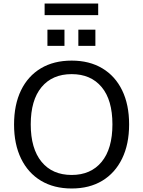

<svg xmlns="http://www.w3.org/2000/svg" viewBox="-20 -1065 815 1093"><path d="M388 8Q287 8 213.5 -36Q140 -80 100 -162Q60 -244 60 -356Q60 -469 99.5 -550.5Q139 -632 212.5 -676Q286 -720 388 -720Q489 -720 562.5 -676Q636 -632 675.5 -550.5Q715 -469 715 -357Q715 -244 675 -162Q635 -80 562 -36Q489 8 388 8ZM388 -69Q497 -69 558.5 -143.5Q620 -218 620 -357Q620 -496 558.5 -569.5Q497 -643 388 -643Q278 -643 216.5 -569Q155 -495 155 -357Q155 -219 216.5 -144Q278 -69 388 -69ZM426 -896H523V-804H426ZM250 -896H347V-804H250ZM234 -979V-1045H539V-979Z"/></svg>

Font: Muli Medium
Style: Regular
Weight: 500
Designer: Vernon Adams
Foundry: Vernon Adams
Version: Version 2.100; ttfautohint (v1.8.1.43-b0c9)